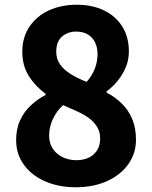

<svg xmlns="http://www.w3.org/2000/svg" viewBox="-20 -775 639 809"><path d="M299 14Q227 14 170 -11Q113 -36 80.5 -81Q48 -126 48 -184Q48 -232 64.5 -268Q81 -304 109.5 -330.5Q138 -357 172 -375V-380Q129 -411 101.5 -454.5Q74 -498 74 -557Q74 -618 104 -662.5Q134 -707 185.5 -731Q237 -755 304 -755Q370 -755 419.5 -730.5Q469 -706 496 -662Q523 -618 523 -558Q523 -522 509.5 -490.5Q496 -459 475 -433.5Q454 -408 429 -390V-385Q464 -367 492 -340Q520 -313 536.5 -275Q553 -237 553 -186Q553 -130 521.5 -84.5Q490 -39 432.5 -12.5Q375 14 299 14ZM345 -430Q369 -457 380 -487Q391 -517 391 -547Q391 -576 380 -597.5Q369 -619 349 -630.5Q329 -642 301 -642Q266 -642 241.5 -621Q217 -600 217 -557Q217 -526 233.5 -503Q250 -480 278.5 -462.5Q307 -445 345 -430ZM302 -100Q331 -100 353.5 -110.5Q376 -121 389 -141.5Q402 -162 402 -192Q402 -218 390.5 -238Q379 -258 359 -274Q339 -290 310 -303.5Q281 -317 246 -332Q220 -309 203.5 -275Q187 -241 187 -203Q187 -172 202.5 -148.5Q218 -125 244.5 -112.5Q271 -100 302 -100Z"/></svg>

Font: Noto Sans SC Thin ExtraBold
Style: Regular
Weight: 800
Version: Version 2.004-H2;hotconv 1.0.118;makeotfexe 2.5.65603